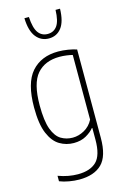

<svg xmlns="http://www.w3.org/2000/svg" viewBox="-149 -860 755 1156"><g transform="rotate(-15 228.5 -282.0)"><path d="M196 230Q166 230 132.8 224.2Q99.5 218.5 74 208V174Q107 186 137.2 191.5Q167.5 197 196 197Q272.5 197 311.8 158.8Q351 120.5 351 23V-50H348Q330 -27.5 297.8 -9.2Q265.5 9 221 9Q174 9 133.8 -14.8Q93.5 -38.5 68.8 -96.8Q44 -155 44 -259Q44 -411.5 104.2 -479.8Q164.5 -548 271 -548Q299.5 -548 331.8 -542.8Q364 -537.5 385 -530V21Q385 135 336.8 182.5Q288.5 230 196 230ZM223 -24Q260.5 -24 296 -44Q331.5 -64 351 -102V-505Q336 -509 313.8 -512Q291.5 -515 271 -515Q179.5 -515 129.8 -457.8Q80 -400.5 80 -263Q80 -165.5 99.2 -114Q118.5 -62.5 151 -43.2Q183.5 -24 223 -24ZM239 -638Q190.5 -638 160 -676.2Q129.5 -714.5 127 -794H155Q159 -725 180.2 -695.5Q201.5 -666 239 -666Q276.5 -666 297.8 -695.5Q319 -725 321 -794H349Q347 -714 317.5 -676Q288 -638 239 -638Z"/></g></svg>

Font: Encode Sans Condensed Thin
Style: Regular
Weight: 100
Width: 3
Designer: Multiple Designers
Foundry: Impallari Type
Version: Version 3.000; ttfautohint (v1.8.3) -l 8 -r 50 -G 200 -x 14 